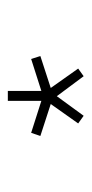

<svg xmlns="http://www.w3.org/2000/svg" viewBox="108 -1008 234 490"><g transform="rotate(-90 225.0 -763.0)"><path d="M174.5 -666.5 224.5 -735 275.5 -666.5 295 -680.5 245.5 -750.5 327 -777 319.5 -800.5 238 -774.5V-860H212.5V-774.5L131 -800.5L123 -777L204.5 -750.5L155 -680.5Z"/></g></svg>

Font: Spartan Light
Style: Regular
Weight: 300
Designer: Matt Bailey, Mirko Velimirovic
Foundry: Matt Bailey
Version: Version 1.003; ttfautohint (v1.8.3)